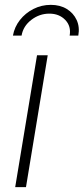

<svg xmlns="http://www.w3.org/2000/svg" viewBox="-20 -770 344 790"><path d="M42.5 0 132.3 -542.5H176.3L86.9 0ZM189 -750Q227.1 -750 254.6 -733.2Q282.2 -716.3 295.4 -687.7Q308.6 -659.2 302.2 -623.5H266.6Q273.4 -662.1 248.5 -688Q223.6 -713.9 183.1 -713.9Q142.1 -713.9 108.6 -688Q75.2 -662.1 68.8 -623.5H33.2Q39.6 -659.2 62 -687.7Q84.5 -716.3 117.7 -733.2Q150.9 -750 189 -750Z"/></svg>

Font: Inter 16pt ExtraLight
Style: Italic
Weight: 250
Italic angle: -9.3988°
Version: Version 4.001;git-66647c0bb